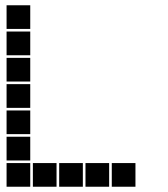

<svg xmlns="http://www.w3.org/2000/svg" viewBox="-20 -715 640 730"><path d="M6 -695Q5 -695 5 -695Q5 -695 5 -694V-606Q5 -605 5 -605Q5 -605 6 -605H94Q95 -605 95 -605Q95 -605 95 -606V-694Q95 -695 95 -695Q95 -695 94 -695ZM6 -595Q5 -595 5 -595Q5 -595 5 -594V-506Q5 -505 5 -505Q5 -505 6 -505H94Q95 -505 95 -505Q95 -505 95 -506V-594Q95 -595 95 -595Q95 -595 94 -595ZM6 -495Q5 -495 5 -495Q5 -495 5 -494V-406Q5 -405 5 -405Q5 -405 6 -405H94Q95 -405 95 -405Q95 -405 95 -406V-494Q95 -495 95 -495Q95 -495 94 -495ZM6 -395Q5 -395 5 -395Q5 -395 5 -394V-306Q5 -305 5 -305Q5 -305 6 -305H94Q95 -305 95 -305Q95 -305 95 -306V-394Q95 -395 95 -395Q95 -395 94 -395ZM6 -295Q5 -295 5 -295Q5 -295 5 -294V-206Q5 -205 5 -205Q5 -205 6 -205H94Q95 -205 95 -205Q95 -205 95 -206V-294Q95 -295 95 -295Q95 -295 94 -295ZM6 -195Q5 -195 5 -195Q5 -195 5 -194V-106Q5 -105 5 -105Q5 -105 6 -105H94Q95 -105 95 -105Q95 -105 95 -106V-194Q95 -195 95 -195Q95 -195 94 -195ZM6 -95Q5 -95 5 -95Q5 -95 5 -94V-6Q5 -5 5 -5Q5 -5 6 -5H94Q95 -5 95 -5Q95 -5 95 -6V-94Q95 -95 95 -95Q95 -95 94 -95ZM106 -95Q105 -95 105 -95Q105 -95 105 -94V-6Q105 -5 105 -5Q105 -5 106 -5H194Q195 -5 195 -5Q195 -5 195 -6V-94Q195 -95 195 -95Q195 -95 194 -95ZM206 -95Q205 -95 205 -95Q205 -95 205 -94V-6Q205 -5 205 -5Q205 -5 206 -5H294Q295 -5 295 -5Q295 -5 295 -6V-94Q295 -95 295 -95Q295 -95 294 -95ZM306 -95Q305 -95 305 -95Q305 -95 305 -94V-6Q305 -5 305 -5Q305 -5 306 -5H394Q395 -5 395 -5Q395 -5 395 -6V-94Q395 -95 395 -95Q395 -95 394 -95ZM406 -95Q405 -95 405 -95Q405 -95 405 -94V-6Q405 -5 405 -5Q405 -5 406 -5H494Q495 -5 495 -5Q495 -5 495 -6V-94Q495 -95 495 -95Q495 -95 494 -95Z"/></svg>

Font: Doto Black
Style: Regular
Weight: 900
Version: Version 1.000